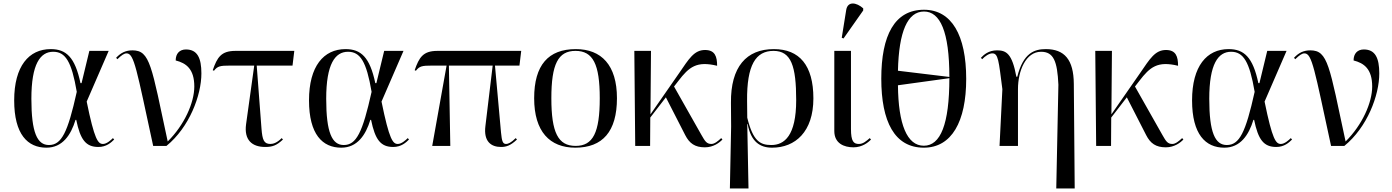

<svg xmlns="http://www.w3.org/2000/svg" viewBox="-20 -823 7850 1083"><path d="M242 10C332 10 380 -61 406 -147H410C433 -35 464 6 535 6C580 6 607 -19 624 -36L617 -44C606 -33 582 -11 561 -11C533 -11 513 -34 469 -250L593 -536H484L440 -354H434C403 -501 353 -546 266 -546C143 -546 60 -450 60 -257C60 -65 136 10 242 10ZM256 -5C190 -5 157 -75 157 -266C157 -462 207 -531 280 -531C349 -531 384 -476 413 -305C362 -75 327 -5 256 -5Z M844 0H919C1048 -105 1116 -285 1116 -409C1116 -496 1093 -544 1029 -544C993 -544 971 -521 971 -482C1030 -467 1076 -434 1076 -335C1076 -244 1020 -118 926 -25C834 -453 827 -539 727 -539C690 -539 662 -526 635 -497L642 -489C666 -512 680 -522 694 -522C737 -522 750 -433 844 0Z M1476 6C1516 6 1540 -2 1576 -36L1569 -44C1542 -17 1521 -11 1505 -11C1468 -11 1460 -35 1455 -97L1428 -453H1630L1640 -536H1308C1227 -536 1205 -499 1180 -427L1187 -424C1207 -450 1222 -453 1277 -453H1414L1368 -122C1356 -34 1401 6 1476 6Z M1905 10C1995 10 2043 -61 2069 -147H2073C2096 -35 2127 6 2198 6C2243 6 2270 -19 2287 -36L2280 -44C2269 -33 2245 -11 2224 -11C2196 -11 2176 -34 2132 -250L2256 -536H2147L2103 -354H2097C2066 -501 2016 -546 1929 -546C1806 -546 1723 -450 1723 -257C1723 -65 1799 10 1905 10ZM1919 -5C1853 -5 1820 -75 1820 -266C1820 -462 1870 -531 1943 -531C2012 -531 2047 -476 2076 -305C2025 -75 1990 -5 1919 -5Z M2418 0H2520L2512 -453H2759L2718 -112C2707 -24 2751 6 2806 6C2836 6 2860 -2 2896 -36L2889 -44C2862 -17 2845 -11 2835 -11C2816 -11 2811 -25 2806 -76L2772 -453H2910L2920 -536H2447C2366 -536 2344 -499 2319 -427L2326 -424C2346 -450 2361 -453 2416 -453H2499Z M3225 10C3379 10 3460 -81 3460 -269C3460 -456 3372 -546 3228 -546C3073 -546 2993 -456 2993 -269C2993 -81 3081 10 3225 10ZM3227 0C3128 0 3090 -75 3090 -269C3090 -461 3128 -536 3226 -536C3325 -536 3363 -461 3363 -269C3363 -75 3325 0 3227 0Z M3563 0H3647L3648 -160L3736 -274L3845 -61C3869 -14 3900 8 3956 8C4005 8 4039 -19 4055 -36L4048 -44C4031 -28 4011 -11 3993 -11C3966 -11 3957 -26 3937 -61L3782 -335L3806 -366C3867 -446 3910 -480 4025 -452C4025 -504 4013 -541 3957 -541C3895 -541 3866 -491 3811 -411L3649 -178L3652 -536H3558Z M4097 240H4202L4195 -124H4197C4216 -22 4268 10 4335 10C4466 10 4568 -80 4568 -268C4568 -455 4489 -546 4345 -546C4190 -546 4101 -446 4103 -243L4104 -109ZM4331 -5C4269 -5 4228 -25 4195 -159L4194 -253C4192 -457 4243 -536 4343 -536C4443 -536 4471 -450 4471 -258C4471 -57 4404 -5 4331 -5Z M4738 -606 4849 -764V-776C4811 -810 4761 -818 4753 -766L4728 -610ZM4794 8C4843 8 4877 -19 4893 -36L4886 -44C4867 -28 4849 -11 4825 -11C4795 -11 4780 -25 4780 -96V-536H4686V-84C4686 -14 4741 8 4794 8Z M5191 10C5348 10 5430 -137 5430 -378C5430 -624 5348 -768 5192 -768C5026 -768 4951 -624 4951 -379C4951 -137 5026 10 5191 10ZM5335 -389 5045 -424C5050 -645 5099 -758 5192 -758C5283 -758 5335 -645 5335 -389ZM5191 -1C5096 -1 5047 -122 5045 -342L5335 -382C5335 -122 5285 -1 5191 -1Z M5938 240H6042L6037 -350C6036 -487 5984 -546 5879 -546C5815 -546 5752 -525 5718 -390H5713C5689 -521 5656 -539 5604 -539C5556 -539 5529 -514 5513 -497L5520 -489C5536 -506 5559 -522 5577 -522C5611 -522 5613 -482 5634 -320L5618 0H5722V-320C5722 -425 5767 -531 5852 -531C5923 -531 5944 -478 5950 -345Z M6163 0H6247L6248 -160L6336 -274L6445 -61C6469 -14 6500 8 6556 8C6605 8 6639 -19 6655 -36L6648 -44C6631 -28 6611 -11 6593 -11C6566 -11 6557 -26 6537 -61L6382 -335L6406 -366C6467 -446 6510 -480 6625 -452C6625 -504 6613 -541 6557 -541C6495 -541 6466 -491 6411 -411L6249 -178L6252 -536H6158Z M6886 10C6976 10 7024 -61 7050 -147H7054C7077 -35 7108 6 7179 6C7224 6 7251 -19 7268 -36L7261 -44C7250 -33 7226 -11 7205 -11C7177 -11 7157 -34 7113 -250L7237 -536H7128L7084 -354H7078C7047 -501 6997 -546 6910 -546C6787 -546 6704 -450 6704 -257C6704 -65 6780 10 6886 10ZM6900 -5C6834 -5 6801 -75 6801 -266C6801 -462 6851 -531 6924 -531C6993 -531 7028 -476 7057 -305C7006 -75 6971 -5 6900 -5Z M7488 0H7563C7692 -105 7760 -285 7760 -409C7760 -496 7737 -544 7673 -544C7637 -544 7615 -521 7615 -482C7674 -467 7720 -434 7720 -335C7720 -244 7664 -118 7570 -25C7478 -453 7471 -539 7371 -539C7334 -539 7306 -526 7279 -497L7286 -489C7310 -512 7324 -522 7338 -522C7381 -522 7394 -433 7488 0Z"/></svg>

Font: Noto Serif Display
Style: Regular
Weight: 400
Designer: Monotype Design Team
Foundry: Monotype Imaging Inc.
Version: Version 2.009